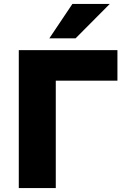

<svg xmlns="http://www.w3.org/2000/svg" viewBox="-20 -961 640 981"><path d="M76 0V-705H580V-549H265V0ZM232 -765 350 -941H541L366 -765Z"/></svg>

Font: Nunito Sans 9pt Black
Style: Regular
Weight: 900
Version: Version 3.101;gftools[0.9.27]